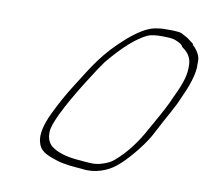

<svg xmlns="http://www.w3.org/2000/svg" viewBox="-71 -697 830 765"><g transform="rotate(10 344.5 -315.0)"><path d="M657.1 -576C657.1 -579 655 -582 653.3 -583L637.1 -595C627.7 -603 620.3 -605 608.5 -612C596.7 -619 587.1 -617 569.7 -619H535.7C520.7 -619 506.1 -617 492.1 -614C462.9 -607 429.3 -586 390.8 -553C304.5 -476 278.6 -429 214.7 -328C191 -291 169.4 -251 149.1 -209C125.3 -159 117.3 -121 123.4 -93C132.1 -54 156.9 -44 202.2 -29C235.7 -18 272.1 -16 308.1 -13C359.6 -5 412.9 -25 446.1 -54C479.6 -81 535.5 -147 561.3 -194C575.9 -221 586.5 -242 593.6 -255C606.2 -279 623.7 -309 635 -332L648.5 -362C673.5 -416 687.1 -459 688.6 -492C688.5 -498 688 -506 688.5 -517C689.4 -539 671.3 -564 657.1 -576ZM614 -566C615 -563 616.4 -561 618.7 -559C642.7 -543 655 -522 655.8 -496C657.1 -459 650.6 -429 618.5 -362L605 -332C590.5 -302 569.5 -264 542.6 -217C510.6 -157 473.1 -108 428.1 -70C417.3 -61 403.1 -54 384.2 -48C351.7 -37 323.6 -43 295.2 -45C246.2 -48 209.3 -58 184.4 -74C163.5 -87 153.1 -108 154.9 -139C155.4 -153 164 -177 179.4 -210C218.6 -293 305.1 -424 322.3 -447C379.1 -516 429.4 -561 472.7 -581C485.6 -587 505.2 -589 532.2 -589C558.2 -589 576.6 -587 585.3 -583C599.4 -577 603.1 -576 614 -566Z"/></g></svg>

Font: MewTooHand
Style: UltIta
Weight: 400
Designer: Mew Too, Robert Jablonski
Version: Version 0.77